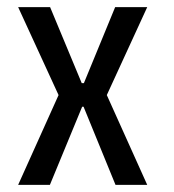

<svg xmlns="http://www.w3.org/2000/svg" viewBox="-20 -520 490 540"><path d="M394.1 -500 280.4 -252.6 394.1 0H304.9L215 -219.9H211.1L120.3 0H31L144.7 -252.6L31 -500H120.9L209.9 -286.1H215.9L303.9 -500Z"/></svg>

Font: League Mono Thin Condensed
Style: Regular
Weight: 100
Width: 1
Designer: Tyler Finck
Foundry: The League of Moveable Type / Tyler Finck
Version: Version 2.300;RELEASE